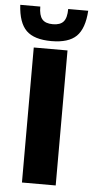

<svg xmlns="http://www.w3.org/2000/svg" viewBox="-90 -816 412 850"><g transform="rotate(5 116.0 -391.5)"><path d="M41 0V-600H191V0ZM116 -635Q39.5 -635 4.5 -669.2Q-30.5 -703.5 -35 -783H54Q54 -744 68.5 -727Q83 -710 116 -710Q149 -710 163.5 -727Q178 -744 178 -783H267Q262 -703.5 227 -669.2Q192 -635 116 -635Z"/></g></svg>

Font: Big Shoulders Stencil Display Thin Black
Style: Regular
Weight: 900
Version: Version 2.001